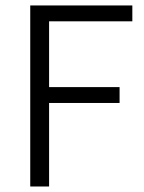

<svg xmlns="http://www.w3.org/2000/svg" viewBox="-20 -677 521 697"><path d="M460.4 -657.2V-599.6H158.2V-360.8H414.1V-303.2H158.2V0H89.8V-657.2Z"/></svg>

Font: Varta
Style: Light
Weight: 300
Designer: Joana Correia, Viktoriya Grabowska, Eben Sorkin
Foundry: Sorkin Type
Version: Version 1.002; ttfautohint (v1.3) -l 8 -r 24 -G 200 -x 12 -H